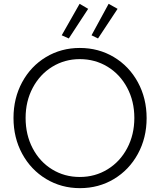

<svg xmlns="http://www.w3.org/2000/svg" viewBox="-20 -979 839 1007"><path d="M50.8 -360.4Q50.8 -463.9 96.2 -547.9Q141.6 -631.8 221.2 -679.7Q300.8 -727.5 398.4 -727.5Q497.1 -727.5 577.1 -679.7Q657.2 -631.8 703.1 -547.6Q749 -463.4 749 -359.4Q749 -255.9 703.1 -171.9Q657.2 -87.9 577.4 -40Q497.6 7.8 399.4 7.8Q301.8 7.8 221.9 -40.3Q142.1 -88.4 96.4 -172.4Q50.8 -256.3 50.8 -360.4ZM684.6 -360.4Q684.6 -448.2 647 -518.8Q609.4 -589.4 543.9 -629.2Q478.5 -668.9 398.4 -668.9Q319.8 -668.9 254.6 -629.2Q189.5 -589.4 151.9 -518.8Q114.3 -448.2 114.3 -360.4Q114.3 -272 151.4 -201.2Q188.5 -130.4 253.4 -90.6Q318.4 -50.8 398.4 -50.8Q479 -50.8 544.4 -91.1Q609.9 -131.3 647.2 -202.1Q684.6 -272.9 684.6 -360.4ZM303.7 -793.9 397.5 -959 442.4 -932.6 340.8 -777.3ZM460 -793.9 549.8 -959 596.7 -932.6 494.1 -777.3Z"/></svg>

Font: Reddit Sans Chocolate Light
Style: Regular
Weight: 300
Designer: Stephen Hutchings
Foundry: Reddit
Version: Version 1.013